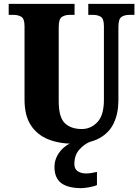

<svg xmlns="http://www.w3.org/2000/svg" viewBox="-20 -734 716 994"><path d="M360 10Q286 10 229 -13Q172 -36 139.5 -86Q107 -136 107 -218V-598Q107 -637 90.5 -647Q74 -657 51 -657H25V-714H366V-657H340Q317 -657 300.5 -646.5Q284 -636 284 -594V-210Q284 -127 315.5 -96.5Q347 -66 404 -66Q450 -66 484 -101.5Q518 -137 518 -217V-598Q518 -637 502 -647Q486 -657 463 -657H437V-714H676V-657H649Q625 -657 609 -646.5Q593 -636 593 -594V-215Q593 -148 569.5 -97.5Q546 -47 494.5 -18.5Q443 10 360 10ZM402 240Q331 240 296.5 213.5Q262 187 262 130Q262 99 276.5 72Q291 45 315 26Q339 7 366 0H447Q419 10 392 39Q365 68 365 115Q365 141 382.5 152.5Q400 164 426 164Q448 164 482 156V224Q468 231 441.5 235.5Q415 240 402 240Z"/></svg>

Font: Noto Serif Hebrew Condensed Black
Style: Regular
Weight: 900
Width: 3
Designer: Monotype Design Team
Foundry: Monotype Imaging Inc.
Version: Version 2.004; ttfautohint (v1.8.4.7-5d5b)